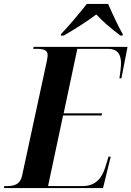

<svg xmlns="http://www.w3.org/2000/svg" viewBox="-52 -951 665 971"><path d="M256 -778V-771H270C328 -804 395 -847 435 -878C463 -847 504 -811 557 -771H568L569 -778C548 -813 512 -891 495 -931H387C350 -884 299 -823 256 -778ZM-32 0H469L508 -159H497L481 -107C465 -54 434 -10 366 -10H191L267 -367H462L464 -378H270L339 -704H494C542 -704 560 -677 560 -631C560 -611 555 -575 552 -555H562L593 -714H118L116 -704H132C167 -704 189 -698 189 -673C189 -665 187 -654 185 -643L60 -64C51 -19 21 -10 -16 -10H-30Z"/></svg>

Font: Noto Serif Display Condensed
Style: Bold Italic
Weight: 700
Width: 3
Italic angle: -12°
Designer: Monotype Design Team
Foundry: Monotype Imaging Inc.
Version: Version 2.009